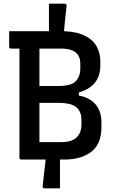

<svg xmlns="http://www.w3.org/2000/svg" viewBox="-20 -870 640 1047"><path d="M213 142Q215 124 219.5 82Q224 40 229 0H97Q86 0 86 -11V-605H41Q30 -605 30 -616V-700H247V-850H333Q344 -850 343 -837Q340 -810 336 -772.5Q332 -735 329 -700Q401 -697 444.5 -674.5Q488 -652 507.5 -616Q527 -580 527 -537V-513Q527 -455 497 -418.5Q467 -382 410 -366V-349Q469 -338 501 -301Q533 -264 533 -203V-176Q533 -85 478 -42.5Q423 0 332 0H307V157H223Q210 157 213 142ZM313 -605H195V-401H298Q368 -401 393 -427Q418 -453 418 -497V-522Q418 -560 397 -580Q372 -605 313 -605ZM195 -95H314Q371 -95 397.5 -120.5Q424 -146 424 -190V-219Q424 -260 397 -284.5Q370 -309 297 -309H195Z"/></svg>

Font: Recursive Mn Lnr St Med
Style: Regular
Weight: 500
Monospace: yes
Version: Version 1.079;hotconv 1.0.112;makeotfexe 2.5.65598; ttfautoh